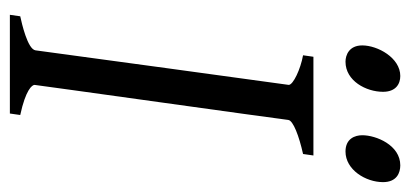

<svg xmlns="http://www.w3.org/2000/svg" viewBox="-241 -590 831 389"><g transform="rotate(90 174.5 -395.5)"><path d="M152 -565C152 -565 85 -77 82 -52C80 -36 27 -24 13 -21L10 0H210L213 -21C162 -32 152 -45 152 -50C152 -53 221 -545 223 -564C224 -574 256 -586 292 -594L295 -615H95L92 -594C120 -589 152 -574 152 -565ZM134 -791C97 -791 72 -745 72 -714C72 -687 92 -680 105 -680C144 -680 166 -722 166 -756C166 -782 150 -791 134 -791ZM315 -791C274 -791 254 -742 254 -714C254 -699 261 -680 287 -680C324 -680 349 -721 349 -756C349 -784 330 -791 315 -791Z"/></g></svg>

Font: Temporarium
Style: Italic
Weight: 400
Italic angle: -7°
Version: Version 1.1